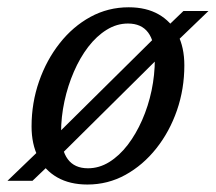

<svg xmlns="http://www.w3.org/2000/svg" viewBox="-42 -484 578 514"><path d="M302.5 -464.5Q349.5 -464.5 382.8 -445.5Q416 -426.5 433.8 -391.8Q451.5 -357 451.5 -309Q451.5 -246 431.8 -188.8Q412 -131.5 376.5 -86.8Q341 -42 294 -16Q247 10 192 10Q145 10 111.5 -9Q78 -28 60.2 -63Q42.5 -98 42.5 -145.5Q42.5 -208.5 62.5 -266Q82.5 -323.5 117.8 -368.2Q153 -413 200.2 -438.8Q247.5 -464.5 302.5 -464.5ZM193.5 -33.5Q223.5 -33.5 250.5 -50.2Q277.5 -67 299.8 -96Q322 -125 338.5 -162.5Q355 -200 363.8 -241.8Q372.5 -283.5 372.5 -325.5Q372.5 -373 354.5 -397Q336.5 -421 300.5 -421Q270.5 -421 243.5 -404.2Q216.5 -387.5 194.2 -358.5Q172 -329.5 155.8 -292Q139.5 -254.5 130.5 -212.8Q121.5 -171 121.5 -129.5Q121.5 -82 139.5 -57.8Q157.5 -33.5 193.5 -33.5ZM449 -454.5H516L424 -366L400.5 -347L118.5 -67.5L98.5 -51L45 0H-22L68.5 -87L91.5 -105.5L376 -387L396.5 -404Z"/></svg>

Font: Newsreader 14pt
Style: Italic
Weight: 400
Italic angle: -17°
Designer: Hugues Gentile
Foundry: Production Type
Version: Version 1.003